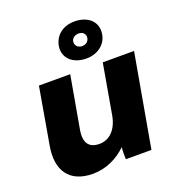

<svg xmlns="http://www.w3.org/2000/svg" viewBox="-141 -885 923 1009"><g transform="rotate(-20 321.0 -380.0)"><path d="M208 13C279 13 346 -18 396 -67C394 -45 394 -20 395 0H538L630 -520H455L406 -240C393 -168 351 -123 293 -123C219 -123 213 -178 221 -226L273 -520H98L43 -203C20 -73 75 13 208 13ZM381 -568C451 -568 502 -612 504 -675C506 -733 460 -772 390 -773C307 -774 268 -717 266 -666C264 -610 309 -569 381 -568ZM382 -637C359 -638 346 -653 346 -672C347 -694 367 -706 387 -706C410 -706 424 -691 423 -673C422 -651 406 -637 382 -637Z"/></g></svg>

Font: Fixel Display ExtraBold
Style: Italic
Weight: 800
Italic angle: -10°
Designer: AlfaBravo + MacPaw
Foundry: Kyrylo Tkachov, Marchela Mozhyna, Serhii Makarenko, Maria Weinstein, Zakhar Kryvoshyya
Version: Version 1.210;Glyphs 3.2 (3217)